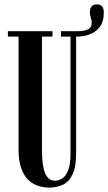

<svg xmlns="http://www.w3.org/2000/svg" viewBox="-20 -842 492 874"><path d="M203 12Q181 12 156.8 5Q132.5 -2 111.5 -20.5Q90.5 -39 77.5 -73.5Q64.5 -108 64.5 -163.5V-675.5H16V-700H219V-675.5H171V-160.5Q171 -88 185.2 -53.8Q199.5 -19.5 230.5 -19.5Q246.5 -19.5 262.8 -29.2Q279 -39 290 -66Q301 -93 301 -144V-675.5H257.5V-700H334.5Q361 -700 379.2 -707.8Q397.5 -715.5 397.5 -740Q397.5 -750 393.2 -761.8Q389 -773.5 389 -785.5Q389 -822 421 -822Q452.5 -822 452.5 -785.5Q452.5 -742.5 433.5 -718.8Q414.5 -695 387.2 -685.2Q360 -675.5 334.5 -675.5H326.5V-145Q326.5 -82 310.2 -48Q294 -14 266 -1Q238 12 203 12Z"/></svg>

Font: Imbue 50pt SemiBold
Style: Regular
Weight: 600
Designer: Tyler Finck
Foundry: Etcetera Type Company
Version: Version 1.102; ttfautohint (v1.8.3)